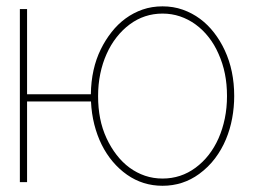

<svg xmlns="http://www.w3.org/2000/svg" viewBox="-20 -574 835 605"><path d="M42.6 0V-545.5H65.3V-277H266.3Q267.4 -357.2 297.6 -418.7Q312.1 -448.2 331.7 -473Q351.2 -497.9 375.7 -515.8Q400.2 -533.7 429.3 -543.9Q458.5 -554 492.2 -554Q526.3 -554 555.9 -543.5Q585.6 -533 610.4 -514.6Q635.3 -496.1 654.8 -470.7Q674.4 -445.3 688.2 -415.5Q718 -351.6 718 -271.3Q718 -236.2 711.6 -201.5Q705.3 -166.9 691.9 -134.9Q678.6 -103 657.7 -75.1Q636.7 -47.2 607.6 -25.9Q556.5 11.4 492.2 11.4Q430 11.4 380.3 -23.4Q355.5 -40.8 335.2 -64.8Q315 -88.8 300.4 -118.1Q285.9 -147.4 277.2 -181.6Q268.5 -215.9 266.7 -254.3H65.3V0ZM289.1 -271.3Q289.1 -233.7 295.5 -201.2Q301.8 -168.7 315.7 -138.5Q329.2 -109.4 347.5 -85.8Q365.8 -62.1 388.3 -45.6Q410.9 -29.1 437 -20.2Q463.1 -11.4 492.2 -11.4Q550.1 -11.4 596.2 -45.5Q619.3 -62.5 637.6 -85.9Q655.9 -109.4 668.7 -138.3Q681.5 -167.3 688.4 -200.8Q695.3 -234.4 695.3 -271.3Q695.3 -308.9 688.7 -341.4Q682.2 -373.9 668.7 -404.1Q655.9 -433.6 637.4 -457Q619 -480.5 596.2 -497Q573.5 -513.5 547.2 -522.4Q521 -531.2 492.2 -531.2Q434.7 -531.2 388.8 -497.2Q365.8 -480.1 347.3 -456.5Q328.8 -432.9 315.9 -403.9Q302.9 -375 296 -341.6Q289.1 -308.2 289.1 -271.3Z"/></svg>

Font: Inter P Thin
Style: Regular
Weight: 100
Designer: Rasmus Andersson
Foundry: rsms
Version: Version 3.018;git-588b23468